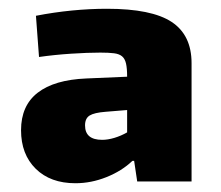

<svg xmlns="http://www.w3.org/2000/svg" viewBox="-20 -766 505 438"><path d="M152 -348Q95 -348 61.5 -381Q28 -414 28 -469Q28 -525 66 -554.5Q104 -584 177 -587L270 -591Q270 -610 267.5 -621Q265 -632 258.5 -637.5Q252 -643 240 -644.5Q228 -646 209 -646Q180 -646 142 -643.5Q104 -641 69 -636L62 -730Q103 -738 144 -742Q185 -746 224 -746Q326 -746 371.5 -716Q417 -686 417 -622V-352H293L286 -399H282Q258 -376 223 -362Q188 -348 152 -348ZM213 -447Q226 -447 241 -451.5Q256 -456 270 -464V-515L221 -511Q195 -509 184.5 -502.5Q174 -496 174 -480Q174 -447 213 -447Z"/></svg>

Font: Encode Sans Narrow
Style: ExtraBold
Weight: 800
Designer: Pablo Impallari, Andres Torresi
Foundry: Pablo Impallari, Andres Torresi
Version: Version 1.000; ttfautohint (v1.00) -l 8 -r 50 -G 200 -x 14 -